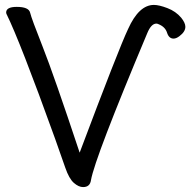

<svg xmlns="http://www.w3.org/2000/svg" viewBox="-20 -738 774 781"><path d="M318 23Q300 23 280.5 6Q261 -11 245.5 -56Q230 -101 204 -174Q61 -571 6 -682L5 -687Q5 -710 48 -710Q97 -710 102.5 -686.5Q108 -663 153.5 -548Q199 -433 304 -117Q463 -540 501 -620Q545 -718 606 -718Q627 -718 661 -705Q695 -692 717 -666Q734 -645 734 -629Q734 -609 710 -591Q697 -581 686 -581Q667 -581 659.5 -605Q652 -629 624 -640Q620 -642 616 -642Q595 -642 579 -603Q366 -96 350 -5Q346 23 318 23Z"/></svg>

Font: LXGW WenKai TC
Style: Bold
Weight: 700
Designer: LXGW / Fontworks Inc.
Foundry: LXGW / Fontworks Inc.
Version: Version 1.330;April 28, 2024